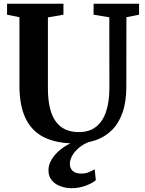

<svg xmlns="http://www.w3.org/2000/svg" viewBox="-20 -763 778 1032"><path d="M384 8Q284 8 217.5 -24.8Q151 -57.5 117.8 -126.2Q84.5 -195 84.5 -303.5V-670.5L18 -684V-743H321V-684L237.5 -669.5V-289.5Q237.5 -228.5 248 -183.8Q258.5 -139 279.8 -110Q301 -81 332 -67Q363 -53 403.5 -53Q460.5 -53 496.8 -82Q533 -111 550.5 -164Q568 -217 568 -289.5L567.5 -670L483 -684V-743H727.5V-684L659.5 -670.5L659 -297Q659 -215.5 638.5 -157.5Q618 -99.5 580.8 -63Q543.5 -26.5 493.2 -9.2Q443 8 384 8ZM365 248.5Q334.5 248.5 306 238.5Q277.5 228.5 259 207Q240.5 185.5 240.5 152Q240.5 122.5 258 93.5Q275.5 64.5 306.5 39.8Q337.5 15 378 -1L410.5 -5L460 -1Q425.5 12.5 402.2 33Q379 53.5 367.2 75.5Q355.5 97.5 355.5 117Q355.5 142 371.2 156Q387 170 416.5 170Q439 170 456 163Q473 156 489 147L495 205.5Q476 222 440.2 235.2Q404.5 248.5 365 248.5Z"/></svg>

Font: Merriweather 28pt
Style: Bold
Weight: 700
Version: Version 2.100